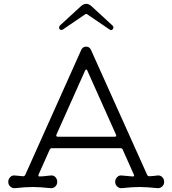

<svg xmlns="http://www.w3.org/2000/svg" viewBox="-20 -968 898 1000"><path d="M307 -814Q305 -812 300 -812Q293 -812 290 -817Q288 -819 288 -824Q288 -831 292 -835L404 -938Q417 -948 429 -948Q441 -948 454 -938L566 -835Q575 -826 568 -817Q561 -807 551 -814L435 -893Q429 -898 423 -893ZM58 12Q44 13 33.5 3.5Q23 -6 23 -21Q23 -36 33.5 -46Q44 -56 58 -54Q68 -53 79 -52Q90 -51 100 -50H102Q107 -50 111 -56L404 -710Q412 -725 429 -725Q445 -725 453 -710L747 -56Q751 -50 756 -50Q767 -50 778.5 -51.5Q790 -53 800 -54Q814 -56 824.5 -46Q835 -36 835 -21Q835 -6 824.5 3.5Q814 13 800 12Q743 6 707 6Q668 6 614 12Q601 13 590.5 3.5Q580 -6 580 -21Q580 -36 590.5 -46Q601 -56 614 -54Q627 -53 641.5 -51.5Q656 -50 670 -49H672Q682 -49 677 -59L619 -189Q616 -196 609 -196H249Q243 -196 239 -189L181 -59Q180 -57 180 -54Q180 -49 186 -49Q200 -49 215.5 -51Q231 -53 244 -54Q258 -56 268 -46Q278 -36 278 -21Q278 -6 268 3.5Q258 13 244 12Q186 6 151 6Q111 6 58 12ZM281 -256H577Q589 -256 584 -267L435 -600Q434 -606 429 -606Q426 -606 423 -600L274 -267Q273 -265 273 -263Q273 -256 281 -256Z"/></svg>

Font: Kiwi Maru Light
Style: Regular
Weight: 300
Designer: Hiroki-Chan
Version: Version 1.100